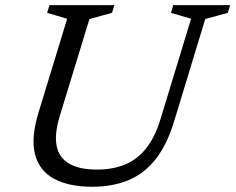

<svg xmlns="http://www.w3.org/2000/svg" viewBox="-20 -702 898 732"><path d="M207.5 -258.5Q187 -190.5 196 -145.5Q205 -100.5 243.8 -78Q282.5 -55.5 350.5 -55.5Q408 -55.5 454.2 -73.8Q500.5 -92 535 -133.8Q569.5 -175.5 591.5 -246.5L708.5 -630.5L632 -653L640.5 -682.5H857.5L848.5 -653L762.5 -629.5L644 -240Q617 -150.5 573.5 -95.2Q530 -40 469.5 -15Q409 10 332 10Q243 10 186.8 -20Q130.5 -50 113.8 -112.8Q97 -175.5 127 -273.5L236 -630.5L159.5 -653L169 -682.5H416L407 -653L321 -629.5Z"/></svg>

Font: Newsreader
Style: Italic
Weight: 400
Italic angle: -17°
Designer: Hugues Gentile
Foundry: Production Type
Version: Version 1.003